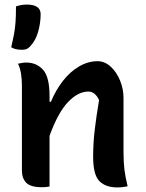

<svg xmlns="http://www.w3.org/2000/svg" viewBox="-20 -816 640 841"><path d="M197 1Q187 3 179 3.5Q171 4 163 4Q114 4 95 -15.5Q76 -35 76 -68V-441Q76 -469 72 -493.5Q68 -518 59 -537Q68 -539 77 -540.5Q86 -542 95 -542Q140 -542 168.5 -510.5Q197 -479 197 -395V-370H203Q224 -421 255.5 -461.5Q287 -502 326.5 -525Q366 -548 407 -548Q439 -548 465 -524Q491 -500 506 -463Q521 -426 521 -388V-149Q521 -105 525 -73Q529 -41 539 0Q528 2 517 3.5Q506 5 494 5Q443 5 415.5 -22.5Q388 -50 388 -129Q388 -189 395 -248Q402 -307 414 -378Q396 -415 367 -415Q322 -415 278 -369Q234 -323 197 -221ZM97 -796Q158 -796 158 -754Q158 -715 147 -676.5Q136 -638 112 -613Q104 -604 96 -601Q88 -598 75 -598Q47 -598 29 -609Q37 -643 41.5 -667Q46 -691 48 -718.5Q50 -746 50 -788Q74 -796 97 -796Z"/></svg>

Font: Recursive Sn Csl St SmB
Style: Regular
Weight: 600
Version: Version 1.079;hotconv 1.0.112;makeotfexe 2.5.65598; ttfautoh